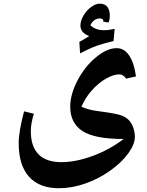

<svg xmlns="http://www.w3.org/2000/svg" viewBox="-20 -668 788 1028"><path d="M702.1 64.9Q702.1 104.5 666.5 153.6Q630.9 202.6 568.8 246.6Q506.8 290.5 435.1 315.2Q363.3 339.8 295.9 339.8Q190.4 339.8 135.3 278.1Q80.1 216.3 80.1 98.1Q80.1 37.1 108.9 -71.8L161.1 -59.1Q145 -4.9 145 34.2Q145 115.7 186 158Q227.1 200.2 309.1 200.2Q385.7 200.2 476.1 167Q566.4 133.8 642.1 76.2Q486.3 76.2 421.1 33.4Q356 -9.3 356 -97.2Q356 -161.6 394.3 -235.8Q432.6 -310.1 492.4 -360.1Q552.2 -410.2 605 -410.2Q645.5 -410.2 672.1 -370.1Q698.7 -330.1 708 -258.8L655.8 -247.1Q638.7 -270 619.1 -270Q587.4 -270 546.9 -246.6Q506.3 -223.1 471.2 -183.6Q436 -144 416 -96.2Q452.1 -81.1 487.3 -75.7Q522.5 -70.3 555.2 -65.9Q585.4 -61.5 612.5 -55.2Q639.6 -48.8 659.7 -33.9Q679.7 -19 690.9 8.5Q702.1 36.1 702.1 64.9ZM532.7 -552.2 533.2 -555.7Q533.2 -569.3 514.6 -569.3Q482.4 -569.3 463.9 -533.2Q490.7 -506.3 536.1 -506.3Q561 -506.3 593.8 -513.2L587.9 -448.2Q537.1 -436.5 500 -423.6Q462.9 -410.6 408.7 -382.3L404.8 -443.4L458 -474.6Q410.6 -492.7 410.6 -531.2Q410.6 -556.6 427 -584.7Q443.4 -612.8 468 -630.6Q492.7 -648.4 513.7 -648.4Q567.9 -648.4 567.9 -582.5Q567.9 -563.5 561 -547.4Z"/></svg>

Font: Droid Arabic Naskh
Style: Bold
Weight: 700
Designer: Pascal Zoghbi
Foundry: Ascender Corporation
Version: Version 1.00